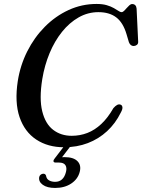

<svg xmlns="http://www.w3.org/2000/svg" viewBox="-20 -733 720 972"><path d="M591 -203Q598.5 -200 599.8 -190Q601 -180 591.5 -163Q564.5 -108 522 -68.8Q479.5 -29.5 424.5 -8.5Q369.5 12.5 304 12.5Q222.5 12.5 163.5 -26.5Q104.5 -65.5 79 -140.2Q53.5 -215 70 -322.5Q82.5 -402.5 118 -473Q153.5 -543.5 207 -597.5Q260.5 -651.5 327.2 -682.2Q394 -713 469 -713Q499 -713 520.2 -706.8Q541.5 -700.5 556 -692.2Q570.5 -684 579.8 -677.8Q589 -671.5 595 -671.5Q601.5 -671.5 608 -677.8Q614.5 -684 621 -691.8Q627.5 -699.5 634.8 -706Q642 -712.5 649 -712.5Q659 -712.5 664.8 -706.5Q670.5 -700.5 671.5 -689.5L679.5 -522Q680 -511.5 673.2 -506Q666.5 -500.5 657 -500Q640 -500 632.5 -519.5L620.5 -560Q603 -619 568.2 -645.2Q533.5 -671.5 478 -671.5Q425 -671.5 378.2 -645Q331.5 -618.5 294 -571.8Q256.5 -525 231 -463.8Q205.5 -402.5 194 -332.5Q178 -233.5 193.8 -169.8Q209.5 -106 249 -75.8Q288.5 -45.5 343 -45.5Q385 -45.5 422.5 -60Q460 -74.5 493 -105.5Q526 -136.5 554 -185.5Q564 -197 573 -201.8Q582 -206.5 591 -203ZM314 -5.5H346.5L288 71L269.5 65Q277.5 63.5 286.5 63Q295.5 62.5 307.5 62.5Q352 62.5 372.2 83Q392.5 103.5 383.5 137.5Q374 174 340.5 196.2Q307 218.5 259 218.5Q218.5 218.5 196.5 202.5Q174.5 186.5 178.5 163.5Q180 156 185.8 151.5Q191.5 147 198 146.5Q204 146 207.8 148.8Q211.5 151.5 213 156Q215.5 173 228.5 180.2Q241.5 187.5 259 187.5Q301.5 187.5 314 137.5Q319.5 116 311 103Q302.5 90 279 90H262.5Q251.5 90 250.8 83.5Q250 77 257 69Z"/></svg>

Font: Fraunces
Style: Italic
Weight: 400
Italic angle: -16°
Version: Version 1.000;[b76b70a41]